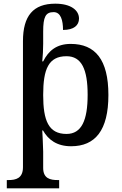

<svg xmlns="http://www.w3.org/2000/svg" viewBox="-20 -785 663 1045"><path d="M17 240H302V195H294C254 195 215 187 215 129V40C215 12 210 -75 210 -75H214C243 -24 290 11 367 11C498 11 570 -75 570 -268C570 -461 498 -546 365 -546C288 -546 244 -509 215 -451H210C213 -481 215 -514 215 -547V-613C215 -693 228 -719 272 -719C311 -719 323 -674 323 -622C382 -622 410 -647 410 -684C410 -729 366 -765 281 -765C161 -765 105 -699 105 -561V125C105 186 66 195 26 195H17ZM342 -56C244 -56 215 -129 215 -268C215 -409 244 -479 342 -479C424 -479 457 -408 457 -269C457 -130 424 -56 342 -56Z"/></svg>

Font: Noto Serif Medium
Style: Regular
Weight: 500
Designer: Monotype Design Team
Foundry: Monotype Imaging Inc.
Version: Version 2.013